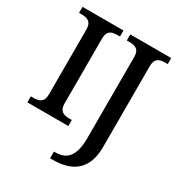

<svg xmlns="http://www.w3.org/2000/svg" viewBox="-217 -858 1159 1243"><g transform="rotate(30 362.0 -237.0)"><path d="M35 0H341V-45H322C281 -45 247 -56 247 -113V-600C247 -659 280 -669 322 -669H341V-714H35V-669H55C95 -669 130 -659 130 -600V-113C130 -55 95 -45 55 -45H35ZM343 240H365C495 240 604 186 604 6V-600C604 -659 638 -669 679 -669H698V-714H392V-669H412C451 -669 487 -659 487 -604V7C487 146 434 190 354 190H343Z"/></g></svg>

Font: Noto Serif Gurmukhi Medium
Style: Regular
Weight: 500
Designer: Vaibhav Singh and the Monotype Design Team
Foundry: Monotype Imaging Inc.
Version: Version 2.004